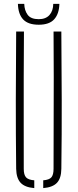

<svg xmlns="http://www.w3.org/2000/svg" viewBox="-20 -962 398 986"><path d="M63 -95Q61 -274.5 61.2 -447.8Q61.5 -621 63 -800H103Q102 -680.5 101.8 -564Q101.5 -447.5 101.8 -331Q102 -214.5 102 -95Q102 -64.5 113.5 -51.5Q125 -38.5 156 -36V4Q107.5 0 85.8 -23.5Q64 -47 63 -95ZM202 4V-36Q233 -38.5 244 -51.5Q255 -64.5 255 -95Q255 -214.5 255.5 -331Q256 -447.5 256 -564Q256 -680.5 255 -800H295Q296.5 -621 297 -447.8Q297.5 -274.5 295 -95Q294.5 -47 272.8 -23.5Q251 0 202 4ZM179 -835Q124.5 -835 99 -862.2Q73.5 -889.5 72 -942H104.5Q105.5 -908.5 122 -886Q138.5 -863.5 179 -863.5Q215 -863.5 234 -884.8Q253 -906 253.5 -942H285Q283.5 -890.5 258.2 -862.8Q233 -835 179 -835Z"/></svg>

Font: Big Shoulders Stencil Text Thin Thin
Style: Regular
Weight: 250
Version: Version 2.001